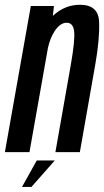

<svg xmlns="http://www.w3.org/2000/svg" viewBox="-50 -622 426 785"><path d="M-30 0 76 -597.5H170.5L166 -557Q214.5 -602.5 277 -602.5Q352.5 -602.5 355.2 -532.5Q358 -462.5 339.5 -358L276.5 0H176.5L239.5 -357Q257 -457 253.2 -493Q249.5 -529 222.5 -529Q197 -529 174.5 -496.5Q155 -467.5 146 -426L70.5 0ZM39.9 142.3 100.3 34.2H173.9L78.5 142.3Z"/></svg>

Font: Anybody Condensed Medium
Style: Italic
Weight: 500
Width: 3
Italic angle: -10°
Designer: Tyler Finck
Foundry: Etcetera Type Company
Version: Version 1.010; ttfautohint (v1.8.3) -l 8 -r 50 -G 200 -x 14 